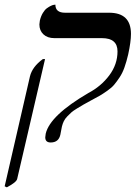

<svg xmlns="http://www.w3.org/2000/svg" viewBox="-52 -575 576 815"><path d="M210.9 -38.1Q210 -35.6 208 -23.2Q206.1 -10.7 204.1 -2.9Q196.8 29.8 163.1 29.8Q140.1 29.8 140.1 7.8Q140.1 3.9 142.1 -7.8Q160.2 -85 323.2 -180.2Q377 -208.5 411.9 -255.1Q446.8 -301.8 446.8 -356.9Q446.8 -413.1 380.9 -413.1H179.2Q149.4 -413.1 132.3 -429.2Q115.2 -445.3 115.2 -471.2Q115.2 -476.1 117.2 -487.8Q121.6 -506.3 129.9 -520Q138.2 -533.7 147 -540Q155.8 -546.4 164.1 -550.3Q172.4 -554.2 177.7 -554.7L183.1 -555.2Q183.1 -521 224.1 -521H411.1Q503.9 -521 503.9 -431.2Q503.9 -397.9 492.2 -344.2Q484.9 -313 476.3 -288.8Q467.8 -264.6 455.3 -246.1Q442.9 -227.5 432.4 -215.1Q421.9 -202.6 403.1 -189.5Q384.3 -176.3 371.6 -168.9Q358.9 -161.6 333 -147.9Q309.6 -135.3 301.3 -130.4Q293 -125.5 275.6 -115Q258.3 -104.5 251.2 -98.1Q244.1 -91.8 234.1 -81.5Q224.1 -71.3 219 -60.8Q213.9 -50.3 210.9 -38.1ZM-22.9 220.2 -32.2 215.8 75.2 -251Q85.4 -292 129.9 -324.2H139.2L21 184.1Q18.6 198.2 -22.9 220.2Z"/></svg>

Font: Common Serif
Style: Italic
Weight: 400
Italic angle: -12°
Designer: Philipp H. Poll, Khaled Hosny
Foundry: Stefan Peev, Context Ltd.
Version: Version 1.026